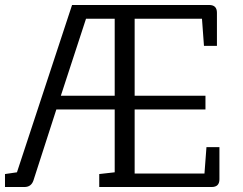

<svg xmlns="http://www.w3.org/2000/svg" viewBox="-21 -750 973 770"><path d="M818 -730Q849 -730 849 -699V-566H797L789 -675H519V-366H803V-311H519V-54H799L807 -160H859V-31Q859 0 828 0H377V-52L439 -59V-311H205L113 -26Q104 0 77 0H-1V-52L47 -59L268 -730ZM439 -675H324L223 -366H439Z"/></svg>

Font: Fauna One
Style: Regular
Weight: 400
Version: Version 1.001